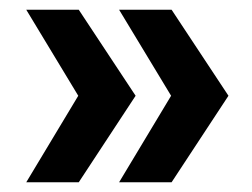

<svg xmlns="http://www.w3.org/2000/svg" viewBox="-20 -459 519 395"><path d="M142 -84H34L141 -262L34 -439H142L259 -262ZM333 -84H225L332 -262L225 -439H333L450 -262Z"/></svg>

Font: Gontserrat Medium
Style: Regular
Weight: 500
Designer: Julieta Ulanovsky
Foundry: Julieta Ulanovsky
Version: Version 6.001